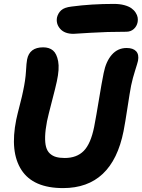

<svg xmlns="http://www.w3.org/2000/svg" viewBox="-20 -924 735 993"><path d="M359.9 -749Q314 -749 291.3 -774.9Q268.6 -800.8 274.9 -834Q280.3 -856 296.4 -870.8Q312.5 -885.7 350.1 -890.1Q452.1 -903.8 568.8 -903.8Q599.1 -903.8 622.6 -897.5Q646 -891.1 659.7 -881.3Q673.3 -871.6 681.6 -858.6Q689.9 -845.7 691.9 -833.7Q693.8 -821.8 691.9 -810.1Q687.5 -787.6 671.6 -773.7Q655.8 -759.8 632.8 -759.8Q531.7 -759.8 447.5 -754.4Q363.3 -749 359.9 -749ZM306.2 48.8Q151.9 48.8 91.1 -44.7Q30.3 -138.2 64 -305.2Q69.8 -332.5 82.8 -382.6Q95.7 -432.6 99.1 -451.2Q111.8 -509.8 114.3 -554.7Q116.7 -599.6 120.1 -616.2Q132.3 -679.2 203.1 -679.2Q234.9 -679.2 254.2 -662.8Q273.4 -646.5 280.8 -607.2Q288.1 -567.9 273.9 -502.9Q267.6 -473.1 248.5 -400.1Q229.5 -327.1 223.1 -296.9Q214.4 -251.5 213.4 -218.5Q212.4 -185.5 218.3 -164.1Q224.1 -142.6 238 -129.9Q252 -117.2 270.3 -112.1Q288.6 -106.9 314.9 -106.9Q377 -106.9 413.1 -143.6Q449.2 -180.2 466.8 -267.1Q477.5 -322.3 491.5 -407.7Q505.4 -493.2 516.1 -545.9Q527.8 -606 558.3 -640.9Q588.9 -675.8 634.8 -675.8Q668.5 -675.8 684.1 -658.9Q699.7 -642.1 693.8 -609.9Q691.4 -598.6 679 -559.8Q666.5 -521 658.2 -481.9Q651.4 -446.8 639.4 -367.7Q627.4 -288.6 619.1 -246.1Q560.5 48.8 306.2 48.8Z"/></svg>

Font: Shantell Sans Bouncy
Style: Bold Italic
Weight: 700
Italic angle: -11.31°
Designer: Stephen Nixon, Anya Danilova, Shantell Martin
Foundry: Arrow Type
Version: Version 1.006;[9816181b4]